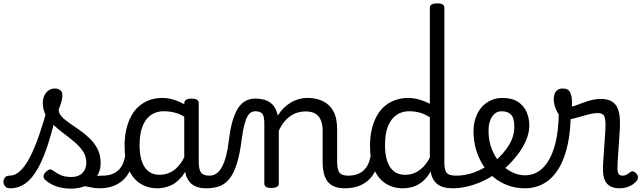

<svg xmlns="http://www.w3.org/2000/svg" viewBox="-114 -1100 3805 1139"><path d="M-55 17Q-74 17 -83.5 5.5Q-93 -6 -93.5 -20.5Q-94 -35 -85 -46.5Q-76 -58 -57 -58Q-24 -58 5.5 -85.5Q35 -113 63 -166.5Q91 -220 118.5 -299.5Q146 -379 174 -483L229 -469Q203 -347 174.5 -256Q146 -165 112.5 -104Q79 -43 38 -13Q-3 17 -55 17ZM305 19Q259 19 219 5Q179 -9 151 -36Q144 -44 144.5 -56Q145 -68 159 -81Q170 -92 179 -94.5Q188 -97 199 -89Q225 -70 249.5 -60Q274 -50 311 -50Q351 -50 374.5 -73.5Q398 -97 398 -135Q398 -171 379.5 -200Q361 -229 331.5 -254.5Q302 -280 269 -304.5Q236 -329 206.5 -356Q177 -383 158.5 -415.5Q140 -448 140 -488Q140 -526 160 -550.5Q180 -575 211 -575Q232 -575 244 -564.5Q256 -554 256 -535Q256 -519 250.5 -497.5Q245 -476 234 -450Q234 -428 252 -408.5Q270 -389 298.5 -369.5Q327 -350 358.5 -328Q390 -306 418.5 -278.5Q447 -251 465 -215.5Q483 -180 483 -133Q483 -66 434.5 -23.5Q386 19 305 19ZM474 17Q450 17 425.5 11.5Q401 6 377.5 3.5Q354 1 329 12L350 -16Q385 -34 409.5 -43Q434 -52 453.5 -55Q473 -58 493 -58Q502 -58 504 -46.5Q506 -35 502 -20.5Q498 -6 490.5 5.5Q483 17 474 17Z M475 17Q461 17 454.5 5.5Q448 -6 449.5 -20.5Q451 -35 462 -46.5Q473 -58 494 -58Q524 -58 547.5 -66Q571 -74 588 -90Q605 -106 615.5 -130Q626 -154 630 -186Q632 -201 645 -205.5Q658 -210 670.5 -205.5Q683 -201 681 -186Q677 -133 660 -94.5Q643 -56 616 -31.5Q589 -7 553.5 5Q518 17 475 17Z M820 17Q763 17 719 -10.5Q675 -38 650 -94Q625 -150 625 -235Q625 -287 635 -331Q645 -375 663.5 -410Q682 -445 709.5 -469Q737 -493 772 -506Q807 -519 849 -519Q890 -519 933 -503Q976 -487 1010 -461V-386Q970 -418 933.5 -429Q897 -440 858 -440Q832 -440 809.5 -432Q787 -424 769.5 -408Q752 -392 739.5 -368Q727 -344 720.5 -312Q714 -280 714 -239Q714 -184 727 -144.5Q740 -105 766.5 -84Q793 -63 833 -63Q869 -63 900.5 -79.5Q932 -96 958.5 -132.5Q985 -169 1004 -229L1020 -168Q997 -91 963.5 -51Q930 -11 892.5 3Q855 17 820 17ZM1110 17Q1076 17 1051 7.5Q1026 -2 1010 -21.5Q994 -41 986.5 -70.5Q979 -100 979 -140V-486Q979 -501 990 -508Q1001 -515 1023 -515Q1044 -515 1054.5 -508.5Q1065 -502 1065 -488V-140Q1065 -95 1078.5 -76.5Q1092 -58 1129 -58Q1138 -58 1142.5 -46.5Q1147 -35 1145.5 -20.5Q1144 -6 1135.5 5.5Q1127 17 1110 17Z M1110 17Q1101 17 1097 5.5Q1093 -6 1095 -20.5Q1097 -35 1105 -46.5Q1113 -58 1128 -58Q1152 -58 1170.5 -71Q1189 -84 1203 -110Q1217 -136 1227 -174Q1237 -212 1243 -263Q1252 -337 1266.5 -385.5Q1281 -434 1301 -462.5Q1321 -491 1346 -503Q1371 -515 1401 -515Q1410 -515 1414.5 -503.5Q1419 -492 1418.5 -477.5Q1418 -463 1413 -451.5Q1408 -440 1399 -440Q1387 -440 1375.5 -433.5Q1364 -427 1354 -409.5Q1344 -392 1335.5 -359.5Q1327 -327 1320 -275Q1309 -185 1290.5 -127.5Q1272 -70 1246.5 -38.5Q1221 -7 1187 5Q1153 17 1110 17Z M1931 17Q1897 17 1872 7.5Q1847 -2 1831 -21.5Q1815 -41 1807.5 -70.5Q1800 -100 1800 -140V-326Q1800 -361 1789.5 -386.5Q1779 -412 1757 -425.5Q1735 -439 1698 -439Q1677 -439 1654.5 -433Q1632 -427 1611.5 -413.5Q1591 -400 1572.5 -378Q1554 -356 1540 -324V-11Q1540 2 1529 8.5Q1518 15 1496 15Q1475 15 1464.5 8.5Q1454 2 1454 -11V-369Q1454 -411 1442 -425.5Q1430 -440 1399 -440Q1384 -440 1377 -451.5Q1370 -463 1370 -477.5Q1370 -492 1378 -503.5Q1386 -515 1401 -515Q1428 -515 1449.5 -509.5Q1471 -504 1487.5 -492.5Q1504 -481 1515 -463.5Q1526 -446 1532 -422L1534 -414Q1548 -438 1567 -457Q1586 -476 1608.5 -490Q1631 -504 1656.5 -511.5Q1682 -519 1710 -519Q1762 -519 1801.5 -500Q1841 -481 1863.5 -440.5Q1886 -400 1886 -334V-140Q1886 -95 1899.5 -76.5Q1913 -58 1950 -58Q1964 -58 1971 -46.5Q1978 -35 1976.5 -20.5Q1975 -6 1964 5.5Q1953 17 1931 17Z M1931 17Q1917 17 1910.5 5.5Q1904 -6 1905.5 -20.5Q1907 -35 1918 -46.5Q1929 -58 1950 -58Q1980 -58 2003.5 -66Q2027 -74 2044 -90Q2061 -106 2071.5 -130Q2082 -154 2086 -186Q2088 -201 2101 -205.5Q2114 -210 2126.5 -205.5Q2139 -201 2137 -186Q2133 -133 2116 -94.5Q2099 -56 2072 -31.5Q2045 -7 2009.5 5Q1974 17 1931 17Z M2276 17Q2219 17 2175 -10.5Q2131 -38 2106 -94Q2081 -150 2081 -235Q2081 -287 2091 -331Q2101 -375 2120 -410Q2139 -445 2166.5 -469Q2194 -493 2230 -506Q2266 -519 2309 -519Q2339 -519 2372.5 -509.5Q2406 -500 2436 -484V-1054Q2436 -1067 2447 -1073.5Q2458 -1080 2480 -1080Q2502 -1080 2512 -1073.5Q2522 -1067 2522 -1054V-135Q2522 -90 2536.5 -74Q2551 -58 2591 -58Q2603 -58 2609 -46.5Q2615 -35 2613.5 -20.5Q2612 -6 2602 5.5Q2592 17 2572 17Q2544 17 2521.5 11.5Q2499 6 2483 -6Q2467 -18 2456.5 -35.5Q2446 -53 2442 -77L2441 -83Q2418 -43 2390 -21Q2362 1 2333 9Q2304 17 2276 17ZM2289 -63Q2318 -63 2344 -73.5Q2370 -84 2393.5 -106.5Q2417 -129 2436 -166V-404Q2405 -424 2375.5 -432Q2346 -440 2314 -440Q2288 -440 2265.5 -432Q2243 -424 2225.5 -408Q2208 -392 2195.5 -368Q2183 -344 2176.5 -312Q2170 -280 2170 -239Q2170 -184 2183 -144.5Q2196 -105 2222.5 -84Q2249 -63 2289 -63Z M2572 17Q2553 17 2546.5 5.5Q2540 -6 2544 -20.5Q2548 -35 2560 -46.5Q2572 -58 2591 -58Q2647 -58 2698.5 -77Q2750 -96 2787 -124Q2801 -133 2811 -128Q2821 -123 2826 -110.5Q2831 -98 2829.5 -84.5Q2828 -71 2817 -64Q2785 -41 2743.5 -22.5Q2702 -4 2658 6.5Q2614 17 2572 17Z M2791 -121Q2813 -136 2832.5 -153.5Q2852 -171 2868 -189Q2890 -214 2905.5 -239.5Q2921 -265 2929 -292.5Q2937 -320 2937 -349Q2937 -401 2917 -420.5Q2897 -440 2863 -440Q2849 -440 2842.5 -452Q2836 -464 2836.5 -479.5Q2837 -495 2844.5 -507Q2852 -519 2866 -519Q2923 -519 2958.5 -496Q2994 -473 3010 -435.5Q3026 -398 3026 -355Q3026 -321 3013.5 -285Q3001 -249 2979 -214.5Q2957 -180 2928 -148Q2907 -124 2883 -103Q2859 -82 2833 -64Z M3000 17Q2946 17 2899.5 0Q2853 -17 2815 -48Q2777 -79 2750.5 -121.5Q2724 -164 2709.5 -214.5Q2695 -265 2695 -321Q2695 -355 2703 -385.5Q2711 -416 2726 -440.5Q2741 -465 2762.5 -482.5Q2784 -500 2810 -509.5Q2836 -519 2866 -519Q2880 -519 2886.5 -507Q2893 -495 2892.5 -479.5Q2892 -464 2884 -452Q2876 -440 2862 -440Q2845 -440 2831 -432.5Q2817 -425 2806.5 -410Q2796 -395 2790 -373.5Q2784 -352 2784 -323Q2784 -266 2802.5 -218Q2821 -170 2852 -134.5Q2883 -99 2921.5 -79.5Q2960 -60 3000 -60Q3062 -60 3107 -104.5Q3152 -149 3176.5 -234.5Q3201 -320 3201 -443Q3201 -457 3211.5 -463.5Q3222 -470 3236.5 -469.5Q3251 -469 3261.5 -461.5Q3272 -454 3272 -440Q3272 -288 3238.5 -186Q3205 -84 3144 -33.5Q3083 17 3000 17Z M3563 17Q3537 17 3518 10Q3499 3 3487 -10.5Q3475 -24 3469 -44.5Q3463 -65 3463 -91Q3463 -119 3465.5 -155Q3468 -191 3470.5 -229Q3473 -267 3475.5 -301.5Q3478 -336 3478 -361Q3478 -400 3468.5 -414.5Q3459 -429 3433 -429Q3405 -429 3369 -419Q3333 -409 3299 -399.5Q3265 -390 3244 -390Q3226 -390 3209.5 -409.5Q3193 -429 3182 -457.5Q3171 -486 3171 -513Q3171 -531 3177 -545Q3183 -559 3194.5 -567Q3206 -575 3224 -575Q3257 -575 3268 -552Q3279 -529 3279 -498Q3279 -491 3279 -484Q3279 -477 3278 -469Q3290 -469 3317 -480Q3344 -491 3379.5 -502Q3415 -513 3451 -513Q3491 -513 3516 -498Q3541 -483 3552.5 -451.5Q3564 -420 3564 -369Q3564 -346 3561.5 -310.5Q3559 -275 3556.5 -235.5Q3554 -196 3551.5 -161Q3549 -126 3549 -103Q3549 -77 3556.5 -67.5Q3564 -58 3579 -58Q3589 -58 3597 -61Q3605 -64 3612.5 -69.5Q3620 -75 3627 -80Q3635 -86 3645 -82Q3655 -78 3662 -70Q3670 -60 3670.5 -50Q3671 -40 3666 -31Q3655 -16 3638.5 -5Q3622 6 3602.5 11.5Q3583 17 3563 17Z"/></svg>

Font: Playwrite AR
Style: Regular
Weight: 400
Designer: Veronika Burian, José Scaglione
Foundry: TypeTogether
Version: Version 1.002